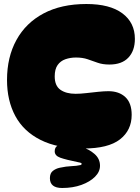

<svg xmlns="http://www.w3.org/2000/svg" viewBox="-20 -730 698 958"><path d="M396 11Q268 11 183 -31.5Q98 -74 56.5 -151Q15 -228 15 -331Q15 -445 62 -530.5Q109 -616 197.5 -663Q286 -710 411 -710Q528 -710 590.5 -663.5Q653 -617 653 -536Q653 -477 620.5 -442.5Q588 -408 526 -408Q492 -408 467 -417Q442 -426 417 -434.5Q392 -443 359 -443Q331 -443 306.5 -434.5Q282 -426 267.5 -405.5Q253 -385 253 -349Q253 -302 281.5 -282Q310 -262 357 -262Q381 -262 411 -265.5Q441 -269 470.5 -272Q500 -275 521 -275Q574 -275 605.5 -245.5Q637 -216 637 -157Q637 -80 578.5 -34.5Q520 11 396 11ZM290 208Q229 208 229 159Q229 134 244 122.5Q259 111 278 107Q310 100 336.5 99Q363 98 379 94Q383 94 385.5 91.5Q388 89 388 88Q388 86 384.5 83.5Q381 81 373 80Q309 67 281 57Q253 47 253 25Q253 5 267 -3Q281 -11 301 -11Q342 -11 383 1.5Q424 14 451.5 38Q479 62 479 97Q479 127 454 152Q429 177 386.5 192.5Q344 208 290 208Z"/></svg>

Font: DynaPuff
Style: Bold
Weight: 700
Designer: Toshi Omagari, Jennifer Daniel
Foundry: Google Fonts
Version: Version 2.000